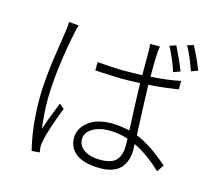

<svg xmlns="http://www.w3.org/2000/svg" viewBox="-117 -960 1234 1124"><g transform="rotate(15 500.0 -397.5)"><path d="M887.7 -650.4 846.7 -635.7Q827.1 -697.3 786.1 -779.3L824.2 -792Q864.3 -711.9 887.7 -650.4ZM182.6 -761.7 242.2 -755.9Q233.4 -733.4 228.5 -703.1Q209 -614.3 193.8 -496.1Q178.7 -377.9 178.7 -294.9Q178.7 -205.1 190.4 -116.2Q209 -172.9 253.9 -286.1L283.2 -261.7Q227.5 -117.2 214.8 -53.7Q209 -27.3 210 -10.7Q210.9 -6.8 211.9 4.9Q212.9 16.6 213.9 20.5L166 24.4Q130.9 -114.3 130.9 -288.1Q130.9 -337.9 136.7 -404.3Q142.6 -470.7 149.4 -517.6Q156.2 -564.5 166 -628.4Q175.8 -692.4 177.7 -707Q182.6 -743.2 182.6 -761.7ZM690.4 -147.5Q690.4 -173.8 689.5 -190.4Q631.8 -209 575.2 -209Q512.7 -209 472.7 -183.6Q432.6 -158.2 432.6 -119.1Q432.6 -78.1 469.2 -53.7Q505.9 -29.3 567.4 -29.3Q635.7 -29.3 663.1 -59.6Q690.4 -89.8 690.4 -147.5ZM905.3 -597.7V-546.9Q805.7 -531.2 725.6 -526.4Q725.6 -494.1 737.3 -223.6Q828.1 -187.5 934.6 -92.8L906.2 -50.8Q820.3 -131.8 738.3 -170.9Q739.3 -157.2 739.3 -131.8Q739.3 -103.5 731.9 -79.1Q724.6 -54.7 708 -31.7Q691.4 -8.8 658.7 4.9Q626 18.6 580.1 18.6Q484.4 18.6 435.1 -16.6Q385.7 -51.8 385.7 -114.3Q385.7 -171.9 437 -212.4Q488.3 -252.9 579.1 -252.9Q628.9 -252.9 687.5 -239.3Q677.7 -456.1 676.8 -523.4Q621.1 -520.5 566.4 -520.5Q539.1 -520.5 404.3 -527.3V-578.1Q504.9 -569.3 568.4 -569.3Q604.5 -569.3 676.8 -571.3V-703.1Q676.8 -745.1 673.8 -760.7H733.4Q728.5 -731.4 727.5 -704.1Q725.6 -672.9 725.6 -575.2Q822.3 -581.1 905.3 -597.7ZM884.8 -808.6 922.9 -820.3Q960.9 -748 986.3 -681.6L946.3 -667Q914.1 -758.8 884.8 -808.6Z"/></g></svg>

Font: GenEi Gothic M Light
Style: Regular
Weight: 300
Designer: o_tamon (Modified); [Source Han Sans]
Ryoko NISHIZUKA  (kana & ideographs); Paul D. Hunt (Latin, Greek & Cyrillic); Wenl
Version: Version 1.1a;Original Version 1.004